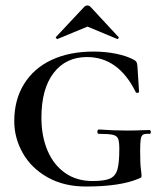

<svg xmlns="http://www.w3.org/2000/svg" viewBox="-20 -668 593 700"><path d="M32 -226Q32 -304 67.5 -361.5Q103 -419 168 -449.5Q233 -480 321 -480Q364 -480 403.5 -472Q443 -464 470 -449Q476 -445 478 -441Q480 -437 481 -427L487 -333Q487 -330 481.5 -329.5Q476 -329 475 -332Q412 -460 297 -460Q220 -460 175.5 -402Q131 -344 131 -239Q131 -171 153.5 -118.5Q176 -66 218 -37Q260 -8 317 -8Q361 -8 381 -17Q401 -26 408 -50Q415 -74 415 -126Q415 -152 410.5 -162.5Q406 -173 391.5 -176.5Q377 -180 341 -180Q335 -180 335 -188Q335 -191 336.5 -193.5Q338 -196 340 -196Q392 -192 445 -192Q469 -192 525 -194Q527 -194 528.5 -191.5Q530 -189 530 -187Q530 -180 525 -180Q508 -181 501.5 -177Q495 -173 493 -160.5Q491 -148 491 -116Q491 -71 493.5 -53Q496 -35 496 -28Q496 -22 494 -20.5Q492 -19 484 -16Q417 12 293 12Q213 12 153.5 -21.5Q94 -55 63 -110Q32 -165 32 -226ZM299 -648Q305 -648 310 -643L412 -533Q413 -533 413 -531Q413 -529 410.5 -527Q408 -525 407 -526L299 -571L190 -526Q188 -525 185 -528.5Q182 -532 184 -533L287 -643Q292 -648 299 -648Z"/></svg>

Font: Cormorant SC SemiBold
Style: Regular
Weight: 600
Designer: Christian Thalmann (Catharsis Fonts)
Foundry: Catharsis Fonts
Version: Version 4.000